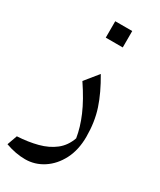

<svg xmlns="http://www.w3.org/2000/svg" viewBox="-210 -633 812 975"><g transform="rotate(30 196.0 -146.0)"><path d="M328.1 17.6Q328.1 94.7 298.6 151.9Q269 209 220.5 240.5Q171.9 272 115.2 272Q59.6 272 0 250.5L21 191.9Q85.4 188.5 139.2 174.3Q192.9 160.2 231.2 130.4Q269.5 100.6 287.1 50.3Q277.8 -8.8 250.2 -73.2Q222.7 -137.7 168.9 -217.8L231.9 -295.4Q280.8 -212.9 304.4 -141.1Q328.1 -69.3 328.1 17.6ZM161.6 -564H261.2V-467.8H161.6Z"/></g></svg>

Font: Pinar DS3-Regular
Style: Regular
Weight: 400
Designer: Amin Abedi
Version: Version 2.000